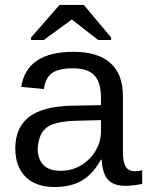

<svg xmlns="http://www.w3.org/2000/svg" viewBox="-20 -748 596 778"><path d="M202.1 9.8Q124.5 9.8 83.3 -31.7Q42 -73.2 42 -147Q42 -230.5 97.2 -273.7Q152.3 -316.9 271 -319.8L389.2 -321.8V-351.1Q389.2 -415.5 361.8 -443.4Q334.5 -471.2 275.9 -471.2Q217.3 -471.2 190.4 -451.7Q163.6 -432.1 158.2 -387.2L65.9 -396Q88.4 -538.1 277.8 -538.1Q376.5 -538.1 427.2 -492.7Q478 -447.3 478 -359.9V-132.8Q478 -92.3 489 -73.2Q500 -54.2 526.9 -54.2Q541 -54.2 556.2 -58.1V-2.9Q521 4.9 487.8 4.9Q439.5 4.9 417.2 -20.3Q395 -45.4 392.1 -101.1H389.2Q356 -42 311.5 -16.1Q267.1 9.8 202.1 9.8ZM222.2 -56.2H229Q273.4 -56.2 310.8 -79.6Q348.1 -103 368.7 -139.4Q389.2 -175.8 389.2 -214.8V-216.8V-261.2L293 -258.8Q203.6 -256.8 170.2 -232.2Q136.7 -207.5 132.8 -146Q132.8 -103 156 -79.6Q179.2 -56.2 222.2 -56.2ZM319.8 -728 430.2 -596.2V-585.9H377.9L271 -668.9L157.2 -585.9H106V-596.2L221.2 -728Z"/></svg>

Font: Libra Sans Modern
Style: Regular
Weight: 400
Foundry: Stefan Peev, Context Ltd
Version: Version 1.000